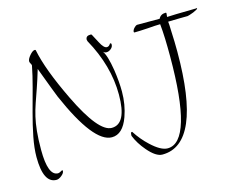

<svg xmlns="http://www.w3.org/2000/svg" viewBox="-101 -730 1268 1032"><g transform="rotate(-15 533.0 -214.0)"><path d="M683 152Q647 152 602 99Q566 57 548 12V8Q548 -11 557 -8Q588 40 627 76Q681 127 719 127Q859 127 859 -348Q859 -400 857.5 -445Q856 -490 852 -528Q840 -528 822 -527Q804 -526 780 -524Q732 -521 708 -521Q704 -521 704 -525Q704 -534 713 -544.5Q722 -555 731 -557H857Q868 -580 896 -580Q900 -580 900 -576Q900 -573 899 -566Q898 -559 898 -556Q910 -557 950.5 -558Q991 -559 1061 -560L1064 -561Q1066 -559 1066 -559Q1066 -554 1040 -543Q1027 -538 1019 -535.5Q1011 -533 1006 -532Q987 -532 960 -531.5Q933 -531 897 -530Q899 -521 900 -476Q903 -418 903 -361Q903 152 683 152ZM98 136Q25 136 25 -10Q25 -59 37 -120.5Q49 -182 67 -248Q85 -314 102 -377Q119 -440 129 -492Q130 -495 125 -503.5Q120 -512 120 -517Q120 -530 136 -549Q153 -569 165 -569Q169 -569 170 -566Q192 -454 280 -272Q384 -57 457 -57Q540 -57 540 -220Q540 -381 451 -541Q449 -547 449 -549Q449 -571 475 -571Q480 -571 482 -569L508 -520Q527 -483 544 -483Q556 -483 564 -497Q565 -498 567 -498Q572 -498 572 -490Q572 -477 560 -467Q548 -457 535 -457Q524 -457 516 -465Q536 -440 550 -353Q555 -319 557.5 -289Q560 -259 560 -232Q560 -159 537 -95Q506 -8 445 -8Q344 -8 219 -295Q214 -306 198 -349Q182 -392 154 -466Q137 -409 122.5 -367.5Q108 -326 96 -291.5Q84 -257 76 -222.5Q68 -188 63.5 -144.5Q59 -101 59 -41Q59 104 115 104Q121 104 129.5 99Q138 94 140 94Q143 94 143 98Q143 110 127 123Q111 136 98 136Z"/></g></svg>

Font: Shalimar
Style: Regular
Weight: 400
Designer: Robert E. Leuschke
Foundry: Robert E. Leuschke
Version: Version 1.010; ttfautohint (v1.8.3)